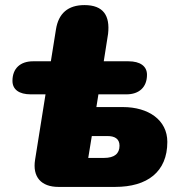

<svg xmlns="http://www.w3.org/2000/svg" viewBox="-20 -735 710 755"><path d="M210 0H433C559 0 638 -59 638 -177C638 -263 564 -314 463 -314H359L367 -364H477C527 -364 558 -392 558 -441C558 -475 531 -494 485 -494H388L405 -602C413 -673 387 -715 312 -715C248 -715 210 -683 200 -619L180 -494H110C60 -494 29 -466 29 -417C29 -383 55 -364 101 -364H159L118 -107C107 -39 142 0 210 0ZM389 -114H327L341 -200H403C430 -200 450 -190 450 -162C450 -131 430 -114 389 -114Z"/></svg>

Font: SN Pro Black
Style: Italic
Weight: 900
Italic angle: -9°
Designer: Tobias Whetton
Foundry: Supernotes
Version: Version 1.001;Glyphs 3.2 (3249)